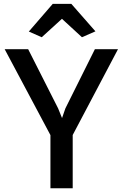

<svg xmlns="http://www.w3.org/2000/svg" viewBox="-20 -1006 655 1026"><path d="M249.5 0V-284L5 -743H130.5L290.5 -427L311.5 -375L329.5 -427L487 -743H610.5L368.5 -284.5V0ZM203 -807 134 -837.5 262 -985.5H361L490 -838.5L418 -807L311 -905.5Z"/></svg>

Font: Koeln Type Sans
Style: Regular
Weight: 400
Designer: Eben Sorkin
Foundry: Eben Sorkin
Version: Version 2.001